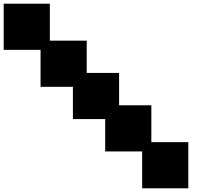

<svg xmlns="http://www.w3.org/2000/svg" viewBox="-20 -1020 1111 1040"><path d="M750 0V-199.7H549.8V-375H375V-549.8H199.7V-750H0V-1000H250V-799.8H449.7V-625H625V-449.7H799.8V-250H1000V0Z"/></svg>

Font: Minecraft five bold
Style: Regular
Weight: 400
Designer: AngelloENF2
Foundry: https://fontstruct.com
Version: Version 1.0